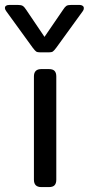

<svg xmlns="http://www.w3.org/2000/svg" viewBox="-57 -761 361 781"><path d="M76 -567 -32 -716Q-37 -723 -37 -728Q-37 -741 -18 -741H15Q29 -741 35.5 -737Q42 -733 49 -722L124 -611L200 -722Q207 -733 213 -737Q219 -741 233 -741H266Q274 -741 279 -737.5Q284 -734 284 -728Q284 -721 280 -716L172 -567Q163 -555 158 -551.5Q153 -548 141 -548H107Q95 -548 90 -551.5Q85 -555 76 -567ZM81 -30V-450Q81 -480 111 -480H142Q158 -480 165 -472.5Q172 -465 172 -450V-30Q172 -15 165 -7.5Q158 0 142 0H111Q81 0 81 -30Z"/></svg>

Font: Mitr Light
Style: Regular
Weight: 300
Designer: Thanarat Vachiruckul
Foundry: Cadson Demak
Version: Version 1.002